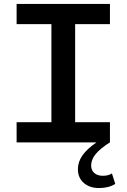

<svg xmlns="http://www.w3.org/2000/svg" viewBox="-20 -720 640 971"><path d="M64 0V-102H240V-598H64V-700H536V-598H360V-102H536V0Q487 31 464 59Q441 87 441 117Q441 141 457 155Q473 169 500 169Q513 169 525.5 166Q538 163 546 157L563 210Q530 231 481 231Q433 231 403.5 205Q374 179 374 136Q374 99 396.5 66.5Q419 34 468 0Z"/></svg>

Font: Red Hat Mono SemiBold
Style: Regular
Weight: 600
Monospace: yes
Designer: Pentagram, MCKL
Foundry: Pentagram, MCKL
Version: Version 1.023